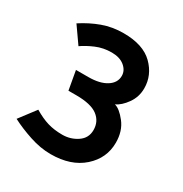

<svg xmlns="http://www.w3.org/2000/svg" viewBox="-155 -697 847 890"><g transform="rotate(30 268.5 -251.5)"><path d="M253 -579Q358 -579 410.5 -527Q463 -475 463 -405Q463 -359 437 -322.5Q411 -286 382 -273Q410 -266 442.5 -224.5Q475 -183 475 -121Q475 -38 411 19Q347 76 239 76Q184 76 125.5 56.5Q67 37 21 13L87 -74Q127 -50 162 -39.5Q197 -29 241 -29Q285 -29 320.5 -53Q356 -77 356 -120Q356 -166 320.5 -193Q285 -220 206 -220H164L146 -321H212Q273 -321 308.5 -343.5Q344 -366 344 -403Q344 -432 318.5 -453Q293 -474 250 -474Q205 -474 166.5 -457.5Q128 -441 101 -422L40 -509Q89 -541 141 -560Q193 -579 253 -579Z"/></g></svg>

Font: Palanquin
Style: Bold
Weight: 700
Designer: Pria Ravichandran
Version: Version 1.0.4